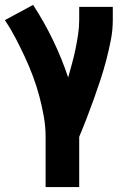

<svg xmlns="http://www.w3.org/2000/svg" viewBox="-20 -558 540 783"><path d="M166 205V0Q166 -42 158.5 -84Q151 -126 140 -167Q129 -208 114 -248Q99 -288 81 -326.5Q63 -365 43.5 -402.5Q24 -440 0 -476L115 -538Q160 -469 196 -394.5Q232 -320 258 -242Q266 -271 274 -300Q282 -329 288 -358.5Q294 -388 298.5 -417.5Q303 -447 303 -477V-530H440V-477Q440 -435 432 -394.5Q424 -354 413.5 -313.5Q403 -273 390 -233.5Q377 -194 363 -155Q349 -116 334 -77Q319 -38 303 0V205Z"/></svg>

Font: Iosevka Slab Heavy
Style: Regular
Weight: 900
Monospace: yes
Designer: Belleve Invis
Foundry: Belleve Invis
Version: Version 11.1.0; ttfautohint (v1.8.3)